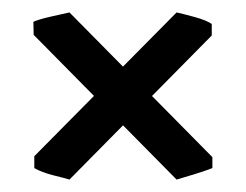

<svg xmlns="http://www.w3.org/2000/svg" viewBox="-20 -395 396 309"><path d="M321.8 -142.1V-124.5Q313.5 -121.1 293.2 -114.7Q272.9 -108.4 264.2 -106L34.2 -338.9L33.7 -359.9Q42 -363.8 62.3 -368.4Q82.5 -373 91.8 -375ZM320.8 -356.4V-337.9L91.8 -106Q84 -108.4 65.4 -113Q46.9 -117.7 35.2 -124.5V-143.6L264.2 -375Q273.4 -373 293 -367.7Q312.5 -362.3 320.8 -356.4Z"/></svg>

Font: Namdhinggo ExtraBold
Style: Regular
Weight: 800
Designer: Victor Gaultney
Foundry: SIL International
Version: Version 3.001